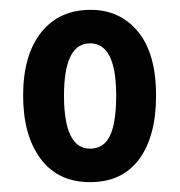

<svg xmlns="http://www.w3.org/2000/svg" viewBox="-20 -835 366 390"><path d="M297 -641Q297 -558 262.5 -511.5Q228 -465 163 -465Q98 -465 62.5 -512.5Q27 -560 27 -641Q27 -723 63.5 -769Q100 -815 164 -815Q224 -815 260.5 -770.5Q297 -726 297 -641ZM110 -641Q110 -533 163 -533Q191 -533 203.5 -559.5Q216 -586 216 -641Q216 -747 163 -747Q110 -747 110 -641Z"/></svg>

Font: Noto Sans Kannada UI ExtraCondensed SemiBold
Style: Regular
Weight: 600
Width: 2
Designer: Jelle Bosma - Monotype Design Team
Foundry: Monotype Imaging Inc.
Version: Version 2.005; ttfautohint (v1.8.4.7-5d5b)